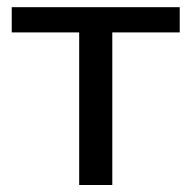

<svg xmlns="http://www.w3.org/2000/svg" viewBox="-20 -528 546 548"><path d="M13.5 -507.5H493V-435.5H300.5V0H206V-435.5H13.5Z"/></svg>

Font: Lato Medium
Style: Regular
Weight: 500
Designer: Lukasz Dziedzic
Foundry: tyPoland Lukasz Dziedzic
Version: Version 2.006; 2014-01-15